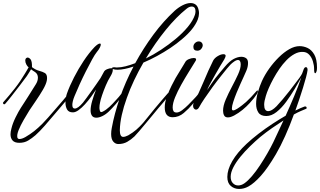

<svg xmlns="http://www.w3.org/2000/svg" viewBox="-32 -770 2102 1261"><path d="M95 168Q64 168 50.5 152.5Q37 137 37 112Q37 96 43 74Q51 40 70.5 0.5Q90 -39 105 -62Q117 -80 129 -99Q141 -118 154 -138L203 -216Q217 -238 217 -260Q217 -284 198 -297L184 -306Q176 -311 172 -315L158 -292L144 -270Q123 -241 96 -206Q69 -171 44 -139Q19 -107 2 -88Q-1 -85 -4 -85Q-9 -85 -11.5 -90Q-14 -95 -10 -99Q29 -143 65.5 -189.5Q102 -236 132 -287L144 -307L156 -328Q148 -333 141 -346.5Q134 -360 134 -372Q134 -389 148 -392H149Q159 -392 169 -380Q179 -366 178 -329Q202 -311 225 -305Q248 -299 262.5 -290.5Q277 -282 277 -258Q277 -254 276.5 -249Q276 -244 275 -239Q270 -215 249.5 -180Q229 -145 204 -108.5Q179 -72 161 -45Q143 -16 123 18.5Q103 53 90.5 84Q78 115 82 133Q85 143 96 143Q112 143 135 130Q166 112 192 91.5Q218 71 246 43Q261 28 284.5 1.5Q308 -25 334 -55.5Q360 -86 382 -111Q391 -123 402 -135L422 -157Q425 -160 427 -160Q433 -160 433 -152Q433 -149 428 -142Q418 -128 405.5 -113Q393 -98 382 -85Q356 -55 324.5 -17.5Q293 20 261.5 56Q230 92 201 118Q178 138 153 153Q128 168 95 168Z M601 3Q581 3 572 -10Q563 -23 563 -45Q563 -71 573.5 -107.5Q584 -144 599 -182Q585 -160 566 -134Q547 -108 526 -85Q505 -62 484.5 -47Q464 -32 447 -32Q419 -32 408.5 -51Q398 -70 398 -95Q398 -111 400.5 -126.5Q403 -142 407 -154Q425 -205 454 -261.5Q483 -318 517.5 -370Q552 -422 588 -460Q612 -484 624 -484Q630 -484 630 -477Q630 -470 623.5 -457Q617 -444 603 -427Q592 -414 573 -379.5Q554 -345 532 -301.5Q510 -258 490.5 -215Q471 -172 458 -140Q450 -121 446.5 -106Q443 -91 443 -81Q443 -57 459 -57Q480 -57 513 -96Q521 -106 536 -126.5Q551 -147 568.5 -171.5Q586 -196 602 -219Q618 -242 628 -257L651 -299Q656 -309 671.5 -315.5Q687 -322 700 -322Q709 -322 709 -313Q709 -302 704.5 -290.5Q700 -279 692 -266Q677 -242 663 -209Q649 -176 638.5 -145Q628 -114 625 -96Q621 -79 621 -62Q621 -58 621.5 -54Q622 -50 623 -47Q625 -34 633 -34Q637 -34 643 -37Q665 -48 687 -68.5Q709 -89 729 -112Q739 -123 748 -133Q757 -143 765 -154Q768 -157 770 -157Q776 -157 776 -149Q776 -143 772 -139L728 -86Q717 -73 705 -60.5Q693 -48 682 -37Q662 -18 640 -7.5Q618 3 601 3Z M745 176Q726 176 712 160Q698 144 698 110Q698 91 702 71Q719 -23 755 -127Q791 -231 845 -333Q782 -312 741 -312Q722 -312 713 -315.5Q704 -319 704 -323Q704 -329 723 -328Q727 -327 730.5 -327Q734 -327 738 -327Q762 -327 792 -334.5Q822 -342 856 -355Q910 -454 975.5 -542.5Q1041 -631 1116 -700Q1142 -723 1169.5 -736.5Q1197 -750 1220 -750Q1240 -750 1254 -739Q1268 -728 1273 -702Q1274 -698 1274.5 -693Q1275 -688 1275 -683Q1275 -664 1267 -642Q1242 -579 1166 -515Q1129 -483 1087 -455Q1045 -427 999 -402Q953 -377 910 -359Q877 -302 849 -243Q821 -184 801 -127Q780 -69 768 -15.5Q756 38 755 85Q755 129 777 129Q790 129 810 119Q841 101 863 82Q885 63 908 37Q919 24 939.5 -1.5Q960 -27 984 -56.5Q1008 -86 1030 -111Q1050 -135 1070 -157Q1073 -160 1075 -160Q1081 -160 1081 -152Q1081 -147 1077 -142Q1066 -128 1053.5 -113Q1041 -98 1030 -85Q1024 -79 1008 -59.5Q992 -40 970 -13.5Q948 13 925 40.5Q902 68 882.5 91Q863 114 851 126Q829 147 803.5 161.5Q778 176 745 176ZM926 -386Q975 -410 1026 -443.5Q1077 -477 1123 -515.5Q1169 -554 1202 -594Q1235 -634 1248 -672Q1252 -684 1252 -696Q1252 -727 1227 -727Q1211 -727 1194 -713Q1127 -660 1057 -574Q987 -488 926 -386Z M1264 -437Q1238 -437 1238 -462Q1238 -477 1249 -487.5Q1260 -498 1273 -498Q1286 -498 1293.5 -489Q1301 -480 1299 -467Q1296 -454 1286.5 -445.5Q1277 -437 1264 -437ZM1102 0Q1050 0 1050 -65Q1050 -79 1053 -97Q1057 -118 1068.5 -147.5Q1080 -177 1094.5 -206.5Q1109 -236 1121 -257Q1131 -273 1144 -295Q1157 -317 1169 -336Q1181 -355 1184 -361Q1190 -374 1208 -381.5Q1226 -389 1240 -389Q1256 -389 1256 -380Q1256 -374 1252 -369Q1233 -338 1207.5 -297Q1182 -256 1158 -213Q1134 -170 1118 -131Q1102 -92 1102 -64Q1102 -49 1107.5 -40Q1113 -31 1128 -31Q1144 -31 1164.5 -46.5Q1185 -62 1204.5 -81.5Q1224 -101 1234 -112L1254 -133Q1259 -138 1263 -143.5Q1267 -149 1271 -154Q1274 -157 1276 -157Q1282 -157 1282 -148Q1282 -143 1278 -139Q1267 -125 1256 -112Q1245 -99 1233 -86Q1208 -56 1175 -28Q1142 0 1102 0Z M1464 1Q1447 1 1440 -12Q1433 -25 1433 -43Q1433 -75 1450.5 -116Q1468 -157 1491 -200Q1514 -243 1531.5 -281.5Q1549 -320 1549 -347Q1549 -360 1544.5 -368Q1540 -376 1531 -376Q1519 -376 1502 -363Q1483 -350 1459 -320L1422 -274Q1393 -238 1363.5 -197.5Q1334 -157 1310.5 -122Q1287 -87 1276 -66Q1267 -50 1255 -50Q1248 -50 1242 -57Q1236 -64 1236 -75Q1236 -82 1239 -91Q1274 -158 1305.5 -234Q1337 -310 1368 -372Q1377 -389 1398 -401.5Q1419 -414 1435 -414Q1450 -414 1450 -403Q1450 -397 1441 -380Q1430 -363 1414 -336Q1398 -309 1381 -279Q1364 -249 1349.5 -222Q1335 -195 1328 -178Q1339 -193 1358.5 -223Q1378 -253 1412 -293L1444 -331Q1476 -369 1503 -383Q1530 -397 1553 -397Q1571 -397 1584 -388Q1597 -379 1597 -357Q1597 -331 1586 -305.5Q1575 -280 1568 -265Q1561 -249 1548 -221Q1535 -193 1522 -161Q1509 -129 1500 -101Q1491 -73 1491 -58Q1491 -45 1499 -45Q1509 -45 1525.5 -55.5Q1542 -66 1558.5 -79Q1575 -92 1584 -100Q1617 -130 1651 -170Q1656 -176 1659 -176Q1662 -176 1662 -170Q1662 -167 1659.5 -162Q1657 -157 1654 -151Q1648 -141 1635 -124.5Q1622 -108 1608 -93Q1587 -70 1561.5 -49Q1536 -28 1505 -11Q1497 -7 1490.5 -4.5Q1484 -2 1480 -1Q1476 0 1472 0.5Q1468 1 1464 1Z M1538 471Q1507 471 1484 451.5Q1461 432 1461 392Q1461 344 1493.5 288Q1526 232 1587 175Q1621 143 1666.5 108Q1712 73 1759.5 42Q1807 11 1844 -10Q1873 -74 1900 -138.5Q1927 -203 1947 -262Q1929 -229 1903.5 -186Q1878 -143 1848 -102Q1818 -61 1784.5 -34.5Q1751 -8 1717 -8Q1680 -8 1665 -31Q1650 -54 1650 -88Q1650 -124 1662 -165Q1674 -206 1688 -237Q1707 -279 1736 -319.5Q1765 -360 1799 -393.5Q1833 -427 1868 -447Q1903 -467 1936 -467Q1962 -467 1988 -455Q2014 -443 2032 -412Q2050 -381 2050 -325Q2050 -308 2046 -298.5Q2042 -289 2038 -289Q2031 -289 2031 -316Q2031 -341 2023 -367Q2015 -393 1999 -410.5Q1983 -428 1959 -429Q1931 -431 1902.5 -415.5Q1874 -400 1849 -374Q1824 -348 1804 -319Q1782 -287 1764 -254Q1746 -221 1733 -191Q1720 -161 1714 -140Q1703 -105 1703 -82Q1703 -40 1730 -40Q1752 -40 1784 -72Q1802 -91 1824 -117Q1846 -143 1867.5 -170.5Q1889 -198 1906.5 -221.5Q1924 -245 1934 -258Q1937 -264 1945 -274Q1952 -283 1960 -308Q1966 -329 1977 -329Q1988 -329 1988 -310Q1986 -293 1978 -262.5Q1970 -232 1958 -193.5Q1946 -155 1933 -116Q1920 -77 1908 -44Q1927 -54 1942 -60L1967 -70Q1969 -70 1969.5 -70.5Q1970 -71 1971 -71Q1982 -71 1982 -61Q1982 -55 1975 -54Q1963 -49 1943 -40.5Q1923 -32 1898 -18Q1872 54 1841 123Q1810 192 1780 243Q1726 335 1681 385Q1636 435 1599 455Q1570 471 1538 471ZM1532 448Q1553 448 1573 434Q1596 418 1622.5 387Q1649 356 1675 316.5Q1701 277 1724 237Q1747 197 1763 164L1830 21Q1794 44 1755 71Q1716 98 1678 129Q1645 157 1610.5 190.5Q1576 224 1547 259.5Q1518 295 1500.5 329Q1483 363 1483 391Q1483 418 1497.5 433Q1512 448 1532 448Z"/></svg>

Font: Birthstone Bounce
Style: Regular
Weight: 400
Designer: Robert E. Leuschke
Foundry: Rob Leuschke
Version: Version 1.010; ttfautohint (v1.8.3)